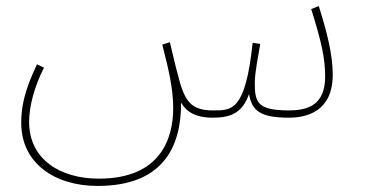

<svg xmlns="http://www.w3.org/2000/svg" viewBox="-20 -383 1204 633"><path d="M302 230C513 230 578 106 577 -45C593 -16 623 5 682 5C742 5 780 -12 801 -73C810 -21 834 5 932 5C991 5 1077 -15 1077 -137C1077 -203 1058 -277 1031 -363L1006 -353C1040 -245 1052 -190 1052 -131C1052 -39 998 -19 933 -19C828 -19 820 -46 820 -110C820 -144 832 -202 838 -238L813 -242C789 -17 745 -19 683 -19C618 -19 594 -42 574 -108C562 -151 558 -168 540 -244L515 -236C535 -157 551 -94 551 -26C551 74 509 206 306 206C178 206 76 142 76 19C76 -32 93 -97 125 -160L102 -171C59 -81 50 -28 50 22C50 155 160 230 302 230Z"/></svg>

Font: Noto Sans Arabic Thin
Style: Regular
Weight: 100
Designer: Monotype Design Team, Nadine Chahine, Nizar Qandah and Khaled Hosny
Foundry: Monotype Imaging Inc.
Version: Version 2.012